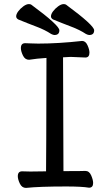

<svg xmlns="http://www.w3.org/2000/svg" viewBox="-20 -906 540 938"><path d="M107 12Q87 12 77 -9Q67 -30 67 -45Q67 -69 88 -69L128 -68L205 -69Q206 -107 207 -623Q159 -620 122 -614Q102 -614 92 -635Q82 -656 82 -671Q82 -695 103 -695Q110 -695 128.5 -694Q147 -693 167 -693Q264 -693 381 -706Q398 -706 407.5 -685Q417 -664 417 -649Q417 -625 397 -625Q340 -628 325 -628L288 -626Q289 -152 290 -70Q384 -70 397 -71Q416 -71 425.5 -49Q435 -27 435 -12Q435 11 415 11Q380 5 304 5Q172 5 107 12ZM246 -735Q240 -735 230 -740Q200 -760 157.5 -776Q115 -792 69 -811Q59 -817 59 -826Q59 -837 69 -850.5Q79 -864 94 -875Q109 -886 121 -886Q129 -886 133 -883Q270 -782 270 -758Q270 -735 246 -735ZM416 -735Q410 -735 400 -740Q370 -760 327.5 -776Q285 -792 239 -811Q229 -817 229 -826Q229 -837 239 -850.5Q249 -864 264 -875Q279 -886 291 -886Q299 -886 303 -883Q440 -782 440 -758Q440 -735 416 -735Z"/></svg>

Font: LXGW WenKai Mono Medium
Style: Regular
Weight: 500
Monospace: yes
Designer: LXGW / Fontworks Inc.
Foundry: LXGW / Fontworks Inc.
Version: Version 1.520; June 14, 2025